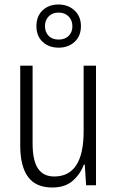

<svg xmlns="http://www.w3.org/2000/svg" viewBox="-20 -824 521 854"><path d="M407 -532V0H363L357 -92H353Q337 -49 303 -19.5Q269 10 213 10Q139 10 104.5 -37.5Q70 -85 70 -176V-532H125V-186Q125 -110 149 -74.5Q173 -39 221 -39Q352 -39 352 -240V-532ZM241 -612Q198 -612 170 -637.5Q142 -663 142 -708Q142 -752 169.5 -778Q197 -804 240 -804Q283 -804 311.5 -777.5Q340 -751 340 -708Q340 -664 312 -638Q284 -612 241 -612ZM241 -648Q269 -648 285.5 -664.5Q302 -681 302 -707Q302 -734 285 -751Q268 -768 241 -768Q213 -768 196.5 -751Q180 -734 180 -708Q180 -682 196 -665Q212 -648 241 -648Z"/></svg>

Font: Noto Sans Myanmar UI Condensed Light
Style: Regular
Weight: 300
Width: 3
Designer: Monotype Design Team
Foundry: Monotype Imaging Inc.
Version: Version 2.103; ttfautohint (v1.8.4.7-5d5b)